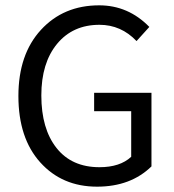

<svg xmlns="http://www.w3.org/2000/svg" viewBox="-20 -688 652 720"><path d="M49 -328Q49 -484 133.5 -576Q218 -668 352 -668Q461 -668 540 -587L492 -534Q434 -595 353 -595Q253 -595 194 -523.5Q135 -452 135 -330Q135 -205 192 -133Q249 -61 353 -61Q430 -61 472 -100V-271H333V-340H548V-64Q470 12 344 12Q213 12 131 -79Q49 -170 49 -328Z"/></svg>

Font: RibengUni
Style: Regular
Weight: 400
Designer: (1) Dr. Andrew Glass (Senior Program Manager at Microsoft Corporation)
(2) Bivuti Chakma (Chakma Font Designer & Keyboar
Foundry: Bivuti Chakma
Version: Version 2.2022; Updated on: 03 June 2022; Friday